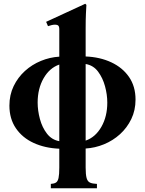

<svg xmlns="http://www.w3.org/2000/svg" viewBox="-20 -775 770 1020"><path d="M180 -230Q180 -188 192 -143Q204 -98 229.5 -65Q255 -32 295 -25V-432Q243 -414 211.5 -359Q180 -304 180 -230ZM550 -230Q550 -272 538 -316.5Q526 -361 501 -394.5Q476 -428 435 -435V-28Q487 -46 518.5 -101Q550 -156 550 -230ZM250 225V202Q267 201 277 195Q287 189 291 170.5Q295 152 295 115V15Q219 12 159 -15.5Q99 -43 64.5 -93.5Q30 -144 30 -214Q30 -271 52.5 -317.5Q75 -364 112.5 -398Q150 -432 197.5 -451.5Q245 -471 295 -474V-619Q295 -634 289.5 -639Q284 -644 273 -644Q265 -644 255.5 -642Q246 -640 235 -636L225 -659L433 -755L439 -749Q438 -734 436.5 -702.5Q435 -671 435 -623V-475Q511 -472 571 -444Q631 -416 665.5 -366Q700 -316 700 -246Q700 -189 677.5 -142.5Q655 -96 617.5 -62Q580 -28 532.5 -8.5Q485 11 435 14V115Q435 152 440 170.5Q445 189 458 195Q471 201 495 202V225Z"/></svg>

Font: Bona Nova
Style: Bold
Weight: 700
Designer: Mateusz Machalski
Foundry: Capitalics
Version: Version 4.001; ttfautohint (v1.8.3)